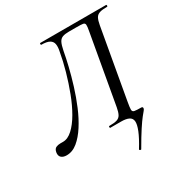

<svg xmlns="http://www.w3.org/2000/svg" viewBox="-206 -766 1052 1106"><g transform="rotate(-30 320.5 -213.5)"><path d="M415 197Q413 199 407.5 196.5Q402 194 404 190Q438 135 453 97.5Q468 60 466 39Q464 18 445.5 9Q427 0 395 0H322Q320 0 320 -6Q320 -12 322 -12Q357 -12 374.5 -17.5Q392 -23 400.5 -39Q409 -55 414 -83L495 -540Q501 -571 500 -583Q499 -595 486.5 -597Q474 -599 444 -599H393Q368 -599 352 -593.5Q336 -588 327 -571Q318 -554 311 -518Q304 -478 291 -424Q278 -370 259.5 -310Q241 -250 217 -193Q193 -136 163.5 -90Q134 -44 100 -16Q66 12 27 12Q4 12 -8.5 0.5Q-21 -11 -17 -34Q-13 -54 -0.5 -60Q12 -66 28 -66Q33 -66 38 -66Q43 -66 47 -66Q79 -66 110.5 -95Q142 -124 170 -172.5Q198 -221 221 -281.5Q244 -342 262 -405.5Q280 -469 290 -527Q296 -555 292.5 -574Q289 -593 271.5 -603Q254 -613 217 -613Q215 -613 215 -619Q215 -625 217 -625Q224 -625 257 -625Q290 -625 338.5 -625Q387 -625 440 -625Q493 -625 541 -625Q589 -625 620.5 -625Q652 -625 656 -625Q659 -625 659 -619Q659 -613 656 -613Q624 -613 606 -607.5Q588 -602 579.5 -586.5Q571 -571 566 -542L484 -79Q478 -45 478 -31Q478 -17 491.5 -14.5Q505 -12 536 -12Q542 -12 544 -8.5Q546 -5 545 0Q544 5 538 12Q532 19 517.5 37Q503 55 478 93Q453 131 415 197Z"/></g></svg>

Font: Cormorant Medium
Style: Italic
Weight: 500
Italic angle: -10°
Designer: Christian Thalmann (Catharsis Fonts)
Foundry: Catharsis Fonts
Version: Version 4.000